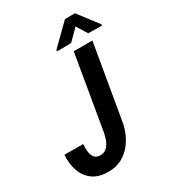

<svg xmlns="http://www.w3.org/2000/svg" viewBox="-217 -1014 1016 1137"><g transform="rotate(-30 291.5 -445.5)"><path d="M277.8 -215.8 361.8 -710.9H489.3L404.8 -216.3Q396.5 -156.2 367.9 -103.8Q339.4 -51.3 291.5 -19.8Q243.7 11.7 177.2 10.3Q113.8 8.8 75 -21.2Q36.1 -51.3 19.8 -100.1Q3.4 -148.9 7.3 -207.5L135.3 -207Q133.8 -185.5 135.5 -160.9Q137.2 -136.2 148.9 -117.9Q160.6 -99.6 189 -98.1Q219.2 -97.7 237.5 -116.9Q255.9 -136.2 265.1 -164.1Q274.4 -191.9 277.8 -215.8ZM480.5 -902.3 583.5 -767.1V-758.8L489.3 -760.3L444.3 -832.5L372.6 -760.7L275.9 -759.3V-768.1L412.1 -901.9Z"/></g></svg>

Font: Roboto Condensed SemiBold
Style: Italic
Weight: 600
Italic angle: -12°
Designer: Christian Robertson
Foundry: Google
Version: Version 3.008; 2023